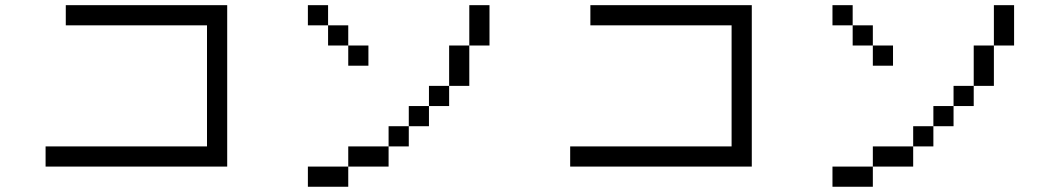

<svg xmlns="http://www.w3.org/2000/svg" viewBox="-20 -712 4040 732"><path d="M769.2 -615.4H230.8V-692.3H846.2V-76.9H153.8V-153.8H769.2Z M1307.7 -538.5H1384.6V-461.5H1307.7ZM1769.2 -538.5V-692.3H1846.2V-538.5ZM1692.3 -384.6V-538.5H1769.2V-384.6ZM1615.4 -307.7V-384.6H1692.3V-307.7ZM1538.5 -230.8V-307.7H1615.4V-230.8ZM1461.5 -153.8V-230.8H1538.5V-153.8ZM1307.7 -76.9V-153.8H1461.5V-76.9ZM1153.8 -76.9H1307.7V0H1153.8ZM1230.8 -615.4H1307.7V-538.5H1230.8ZM1153.8 -692.3H1230.8V-615.4H1153.8Z M2769.2 -615.4H2230.8V-692.3H2846.2V-76.9H2153.8V-153.8H2769.2Z M3307.7 -538.5H3384.6V-461.5H3307.7ZM3769.2 -538.5V-692.3H3846.2V-538.5ZM3692.3 -384.6V-538.5H3769.2V-384.6ZM3615.4 -307.7V-384.6H3692.3V-307.7ZM3538.5 -230.8V-307.7H3615.4V-230.8ZM3461.5 -153.8V-230.8H3538.5V-153.8ZM3307.7 -76.9V-153.8H3461.5V-76.9ZM3153.8 -76.9H3307.7V0H3153.8ZM3230.8 -615.4H3307.7V-538.5H3230.8ZM3153.8 -692.3H3230.8V-615.4H3153.8Z"/></svg>

Font: Mintsoda - Lime Green 13x16
Style: Regular
Weight: 400
Designer: Mintsoda-15
Version: Version 1.0